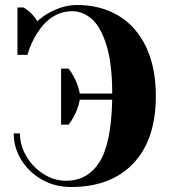

<svg xmlns="http://www.w3.org/2000/svg" viewBox="-20 -735 690 770"><path d="M35 -200H60Q60 -151 86.5 -107Q113 -63 155.5 -36.5Q198 -10 245 -10Q330 -10 378 -83.5Q426 -157 430 -335H300Q293 -297 274 -264Q266 -249 255 -235H225V-460H255Q266 -446 274 -431Q293 -398 300 -360H430Q430 -478 407.5 -552Q385 -626 349 -658Q313 -690 270 -690Q185 -690 129 -602Q104 -563 90 -515H50V-705H75Q77 -704 95 -691Q113 -676 130 -650Q152 -670 174 -682Q232 -715 289 -715Q383 -715 454.5 -672.5Q526 -630 565.5 -547.5Q605 -465 605 -350Q605 -175 515 -80Q425 15 265 15Q201 15 148.5 -14.5Q96 -44 65.5 -93.5Q35 -143 35 -200Z"/></svg>

Font: Yeseva One
Style: Regular
Weight: 400
Designer: Jovanny Lemonad
Foundry: Jovanny Lemonad
Version: Version 2.000